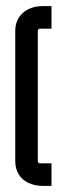

<svg xmlns="http://www.w3.org/2000/svg" viewBox="-20 -570 219 630"><path d="M149 -476H112Q104 -476 104 -468V-42Q104 -34 112 -34H149V40H121Q94 40 73 30Q52 20 41 1.5Q30 -17 30 -42V-468Q30 -505 55 -527.5Q80 -550 121 -550H149Z"/></svg>

Font: Venice Serif Bold
Style: Regular
Weight: 700
Designer: Bruno Pierini
Foundry: Unio | Creative Solutions
Version: Version 1.000;PS 001.000;hotconv 1.0.70;makeotf.lib2.5.58329